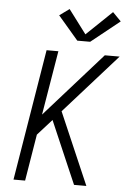

<svg xmlns="http://www.w3.org/2000/svg" viewBox="-63 -1025 726 1071"><g transform="rotate(5 300.0 -489.5)"><path d="M54 0 175 -735H241L181 -375L501 -735H584L288 -403L462 0H393L351 -97L242 -350L162 -261L119 0ZM341 -803 228 -935 283 -975 383 -842 526 -979 573 -931 413 -803Z"/></g></svg>

Font: Iosevka SS04 Lt Ex Obl
Style: Regular
Weight: 300
Width: 7
Italic angle: -9°
Monospace: yes
Designer: Belleve Invis
Foundry: Belleve Invis
Version: Version 19.0.0; ttfautohint (v1.8.4)